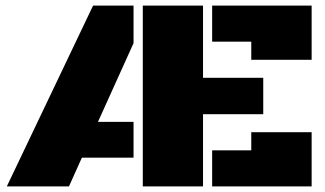

<svg xmlns="http://www.w3.org/2000/svg" viewBox="-20 -668 1165 688"><path d="M4.4 0 313.5 -647.9H458.5V-513.2L331.1 -231.4H458.5V-103H273.4L227.1 0ZM491.7 0V-647.9H707.5V-389.2H923.3V-258.8H707.5V0ZM880.4 -453.6V-518.6H740.2V-647.9H1096.7V-453.6ZM740.2 0V-129.4H880.4V-194.3H1096.7V0Z"/></svg>

Font: Black Ops One
Style: Regular
Weight: 400
Designer: James Grieshaber, Eben Sorkin
Foundry: Sorkin Type Co.
Version: Version 1.004; ttfautohint (v1.8.4.7-5d5b)